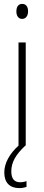

<svg xmlns="http://www.w3.org/2000/svg" viewBox="-20 -747 224 985"><path d="M94 -727C72 -727 64 -709 64 -688C64 -667 74 -650 93 -650C112 -650 124 -665 124 -689C124 -709 116 -727 94 -727ZM38 132C38 86 60 47 110 0H112V-529H75V0C30 41 2 89 2 138C2 190 30 218 79 218C94 218 107 215 116 212V182C110 185 95 188 83 188C53 188 38 169 38 132Z"/></svg>

Font: Noto Sans Georgian ExtraCondensed ExtraLight
Style: Regular
Weight: 200
Width: 2
Designer: Monotype Design Team, Akaki Razmadze
Foundry: Google LLC
Version: Version 2.005